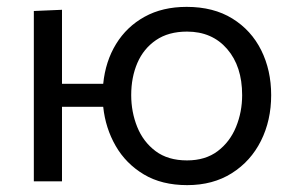

<svg xmlns="http://www.w3.org/2000/svg" viewBox="-20 -528 860 559"><path d="M78.5 0V-496L160.5 -499.5V-284H280.5Q287 -349.5 318 -400Q349 -450.5 401 -479.2Q453 -508 523.5 -508Q601.5 -508 656.5 -474Q711.5 -440 740.5 -381.8Q769.5 -323.5 769.5 -251Q769.5 -177.5 739.8 -118Q710 -58.5 655 -23.8Q600 11 525 11Q451 11 398.8 -20.2Q346.5 -51.5 316.8 -103.2Q287 -155 280.5 -217H160.5V0ZM524.5 -61Q578 -61 613.8 -88Q649.5 -115 667.2 -158.5Q685 -202 685 -251Q685 -335 641.2 -385.5Q597.5 -436 524.5 -436Q470.5 -436 434.2 -411.2Q398 -386.5 380 -344.8Q362 -303 362 -251Q362 -202 379.5 -158.5Q397 -115 433 -88Q469 -61 524.5 -61Z"/></svg>

Font: Commissioner
Style: Regular
Weight: 400
Designer: Kostas Bartsokas
Foundry: Kostas Bartsokas
Version: Version 1.000; ttfautohint (v1.8.3)